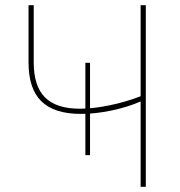

<svg xmlns="http://www.w3.org/2000/svg" viewBox="-20 -720 692 740"><path d="M522 0H542V-700H522V-349Q465 -327 402 -314Q339 -301 288 -301Q197 -301 153.5 -344.5Q110 -388 110 -479V-700H90V-479Q90 -378 139.5 -329.5Q189 -281 292 -281Q347 -281 409.5 -294Q472 -307 522 -329ZM309 -122H327V-478H309Z"/></svg>

Font: Fixel Variable
Style: Regular
Weight: 100
Width: 3
Designer: AlfaBravo + MacPaw
Foundry: Kyrylo Tkachov, Marchela Mozhyna, Serhii Makarenko, Maria Weinstein, Zakhar Kryvoshyya
Version: Version 1.211